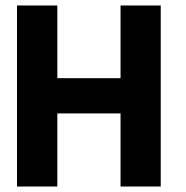

<svg xmlns="http://www.w3.org/2000/svg" viewBox="-20 -680 678 700"><path d="M419.5 -266.5H189V0H42V-660H189V-395H419.5V-660H566V0H419.5Z"/></svg>

Font: League Spartan
Style: Bold
Weight: 700
Foundry: The League of Moveable Type
Version: Version 2.002